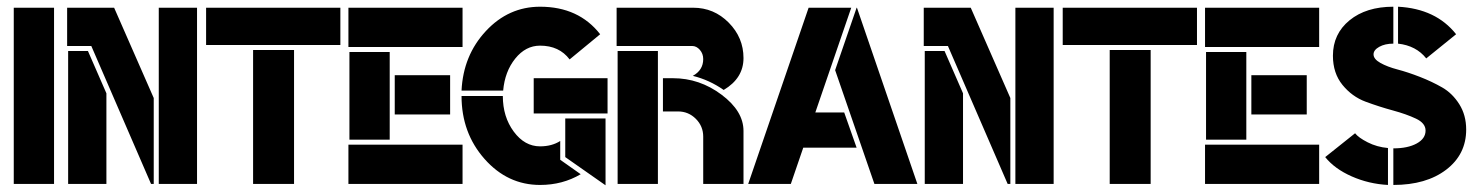

<svg xmlns="http://www.w3.org/2000/svg" viewBox="-20 -548 4397 572"><path d="M21 0V-525H141V0Z M453 0V-525H567V0ZM183 -396H242L297 -270V0H183ZM438 -256V0H430L252 -411H180V-525H320Z M856 -399V0H734V-399ZM594 -414V-525H994V-414Z M1021 -132V-393H1141V-132ZM1156 -324H1321V-207H1156ZM1018 -117H1358V0H1018ZM1018 -525H1358V-408H1018Z M1664 -80V-195H1784V4ZM1790 -210H1570V-315H1790ZM1677 -371Q1646 -412 1589 -412Q1546 -412 1515 -373.5Q1484 -335 1479 -278H1355Q1360 -383 1427.5 -455.5Q1495 -528 1589 -528Q1704 -528 1768 -446ZM1478 -262Q1478 -200 1510.5 -156Q1543 -112 1589 -112Q1624 -112 1649 -128V-72L1710 -29Q1656 3 1589 3Q1492 3 1423.5 -74.5Q1355 -152 1355 -262Z M1985 -315Q2064 -315 2129.5 -266Q2195 -217 2195 -158V0H2075V-141Q2075 -172 2053 -194Q2031 -216 2000 -216H1955V-315ZM1820 0V-396H1940V0ZM2136 -280Q2093 -310 2044 -322Q2075 -339 2075 -372Q2075 -388 2065 -399.5Q2055 -411 2042 -411H1817V-525H2045Q2107 -525 2151 -480.5Q2195 -436 2195 -375Q2195 -315 2136 -280Z M2532 -525H2533L2713 0H2585L2468 -339ZM2373 -108 2336 0H2209L2389 -525H2516L2409 -213H2495L2532 -108Z M3005 0V-525H3119V0ZM2735 -396H2794L2849 -270V0H2735ZM2990 -256V0H2982L2804 -411H2732V-525H2872Z M3408 -399V0H3286V-399ZM3146 -414V-525H3546V-414Z M3573 -132V-393H3693V-132ZM3708 -324H3873V-207H3708ZM3570 -117H3910V0H3570ZM3570 -525H3910V-408H3570Z M4131 -418Q4106 -418 4089 -408.5Q4072 -399 4072 -386Q4072 -372 4092.5 -360.5Q4113 -349 4143.5 -341Q4174 -333 4210 -319Q4246 -305 4276.5 -287.5Q4307 -270 4327.5 -237.5Q4348 -205 4348 -162Q4348 -88 4288.5 -42.5Q4229 3 4131 3V-106Q4174 -106 4200.5 -120.5Q4227 -135 4227 -159Q4227 -181 4198.5 -194.5Q4170 -208 4129.5 -219Q4089 -230 4048.5 -245Q4008 -260 3979.5 -295Q3951 -330 3951 -382Q3951 -447 4000.5 -487.5Q4050 -528 4131 -528ZM4115 -107V3Q4058 0 4007 -22.5Q3956 -45 3928 -80L4017 -151Q4027 -138 4054.5 -124Q4082 -110 4115 -107ZM4145 -418V-528Q4258 -522 4318 -446L4229 -374Q4199 -412 4145 -418Z"/></svg>

Font: BroshK
Style: Medium
Weight: 500
Designer: gluk
Foundry: gluk
Version: Version 0.60